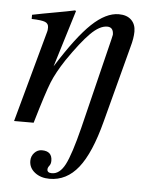

<svg xmlns="http://www.w3.org/2000/svg" viewBox="-49 -483 598 733"><g transform="rotate(5 250.0 -116.5)"><path d="M213 -439 146 -221Q220 -339 274 -390Q328 -441 377 -441Q408 -441 425 -424.5Q442 -408 442 -380Q442 -355 432 -320L355 -28Q323 95 278 151.5Q233 208 168 208Q134 208 111.5 190.5Q89 173 89 146Q89 128 101 115Q113 102 130 102Q169 102 169 139Q169 151 163 158.5Q157 166 157 173Q157 186 175 186Q205 186 225.5 146.5Q246 107 272 3L344 -290Q361 -358 361 -361Q361 -390 337 -390Q308 -390 273.5 -355.5Q239 -321 189 -248Q156 -198 140 -158.5Q124 -119 89 0H14L110 -350Q112 -355 112 -367Q112 -382 98.5 -387.5Q85 -393 47 -394V-410Q86 -418 134 -426.5Q182 -435 209 -441Z"/></g></svg>

Font: STIX
Style: Italic
Weight: 400
Italic angle: -16.33°
Designer: MicroPress Inc., with final additions and corrections provided by Coen Hoffman, Elsevier (retired)
Version: Version 1.1.1